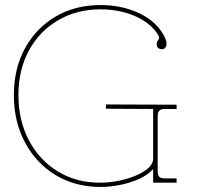

<svg xmlns="http://www.w3.org/2000/svg" viewBox="-20 -724 780 761"><path d="M379 17Q278 17 200.5 -30Q123 -77 79 -159.5Q35 -242 35 -347Q35 -452 79 -532.5Q123 -613 200.5 -658.5Q278 -704 379 -704Q457 -704 523 -675.5Q589 -647 622 -596Q636 -574 639 -560Q642 -546 637 -538Q630 -526 615.5 -529.5Q601 -533 601 -549Q601 -557 605 -562Q609 -567 610.5 -573Q612 -579 604 -590Q573 -636 512 -661.5Q451 -687 379 -687Q284 -687 210 -643.5Q136 -600 94.5 -523.5Q53 -447 53 -347Q53 -247 94.5 -168Q136 -89 210 -44Q284 1 379 0Q414 0 450.5 -7.5Q487 -15 518 -28Q549 -41 568 -58Q587 -75 587 -96V-292L400 -293V-310L680 -309V-292H633Q617 -292 611 -285Q605 -278 605 -263V-45Q605 -30 611 -23.5Q617 -17 633 -17H680V0H587V-54Q567 -31 531.5 -15Q496 1 455.5 9Q415 17 379 17Z"/></svg>

Font: Grandiflora One
Style: Regular
Weight: 400
Designer: Haesung Cho
Foundry: JAMO
Version: Version 1.000; ttfautohint (v1.8.4.7-5d5b);gftools[0.9.28]